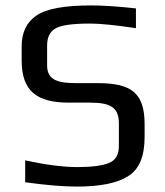

<svg xmlns="http://www.w3.org/2000/svg" viewBox="-20 -679 609 709"><path d="M341 -372H263C198 -372 154 -381 154 -437V-511C154 -541 164 -562 185 -574C206 -586 248 -592 312 -592C351 -592 408 -586 482 -575V-648C417 -655 362 -659 317 -659C219 -659 152 -647 115 -622C78 -597 60 -559 60 -508V-456C60 -343 115 -300 235 -300H311C381 -300 419 -287 419 -224V-140C419 -108 407 -87 382 -77C357 -67 318 -62 266 -62C215 -62 150 -70 73 -87V-6C152 5 215 10 264 10C351 10 414 -3 454 -29C494 -54 514 -102 514 -173V-220C514 -336 465 -372 341 -372Z"/></svg>

Font: Gamestation Text
Style: Bold
Weight: 400
Designer: Jonas Hecksher
Foundry: Jonas Hecksher, Playtypeª, e-types AS
Version: Version 1.003